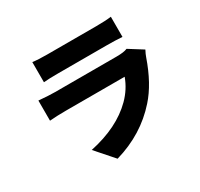

<svg xmlns="http://www.w3.org/2000/svg" viewBox="-173 -1000 1345 1290"><g transform="rotate(-30 500.0 -355.5)"><path d="M811.5 -541 918.9 -473.6Q904.3 -446.3 897.5 -425.8Q837.9 -253.9 748 -153.3Q607.4 5.9 390.6 68.4L269.5 -69.3Q490.2 -116.2 614.3 -240.2Q677.7 -303.7 707 -384.8H252Q181.6 -384.8 125 -379.9V-536.1Q205.1 -529.3 252 -529.3H727.5Q785.2 -529.3 811.5 -541ZM218.8 -624V-780.3Q261.7 -774.4 331.1 -774.4H710Q784.2 -774.4 828.1 -780.3V-624Q771.5 -627.9 708 -627.9H331.1Q258.8 -627.9 218.8 -624Z"/></g></svg>

Font: Gen Shin Gothic Heavy
Style: Bold
Weight: 900
Designer: [Source Han Sans]
Ryoko NISHIZUKA  (kana & ideographs); Paul D. Hunt (Latin, Greek & Cyrillic); Wenlong ZHANG  (bopomofo
Version: Version 1.002.20150607